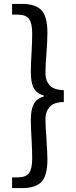

<svg xmlns="http://www.w3.org/2000/svg" viewBox="-20 -797 391 984"><path d="M42 112H70Q113 112 129 90Q145 68 145 14Q145 -10 144 -33Q143 -56 142 -79Q138 -143 138 -183Q138 -236 153.5 -264.5Q169 -293 205 -303V-307Q169 -317 153.5 -344.5Q138 -372 138 -428Q138 -468 142 -532Q143 -555 144 -578Q145 -601 145 -624Q145 -678 129 -700Q113 -722 70 -722H42V-777H93Q162 -777 192.5 -744.5Q223 -712 223 -629Q223 -604 221.5 -575.5Q220 -547 218 -522Q213 -467 213 -420Q213 -384 234.5 -360Q256 -336 307 -335V-274Q257 -274 235 -249.5Q213 -225 213 -189Q213 -144 218 -89Q223 -7 223 20Q223 103 192.5 135Q162 167 93 167H42Z"/></svg>

Font: Nebula Sans Medium
Style: Regular
Weight: 500
Designer: Paul D. Hunt for Adobe (as Source Sans)
Foundry: Nebula Entertainment & Broadcasting LLC
Version: Version 1.010